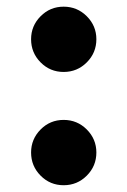

<svg xmlns="http://www.w3.org/2000/svg" viewBox="-20 -547 376 567"><path d="M168 -334.5Q127.9 -334.5 99.9 -362.8Q71.8 -391.1 71.8 -431.2Q71.8 -470.7 99.9 -499Q127.9 -527.3 168 -527.3Q208 -527.3 236.3 -499Q264.6 -470.7 264.6 -431.2Q264.6 -391.1 236.3 -362.8Q208 -334.5 168 -334.5ZM168 0Q127.9 0 99.9 -28.3Q71.8 -56.6 71.8 -96.7Q71.8 -136.2 99.9 -164.6Q127.9 -192.9 168 -192.9Q208 -192.9 236.3 -164.6Q264.6 -136.2 264.6 -96.7Q264.6 -56.6 236.3 -28.3Q208 0 168 0Z"/></svg>

Font: Sahel FD-WOL
Style: Bold-FD-WOL
Weight: 700
Foundry: Saber Rastikerdar (saber.rastikerdar@gmail.com)
Version: Version 2.0.2